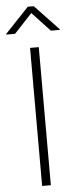

<svg xmlns="http://www.w3.org/2000/svg" viewBox="-75 -976 407 1008"><g transform="rotate(-5 128.0 -472.0)"><path d="M150.9 -727.5V0H105V-727.5ZM33.2 -808.1H-13.2V-811.5L111.8 -943.8H143.6L269 -811.5V-808.1H221.7L127.4 -909.2Z"/></g></svg>

Font: Inter ExtraLight
Style: Regular
Weight: 250
Designer: Rasmus Andersson
Foundry: rsms
Version: Version 4.001;git-66647c0bb